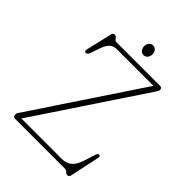

<svg xmlns="http://www.w3.org/2000/svg" viewBox="-243 -942 1068 1068"><g transform="rotate(45 291.0 -408.0)"><path d="M508 -660 86 -26H402.5Q435.5 -26 458.5 -42.2Q481.5 -58.5 497 -103.5L521.5 -178.5Q526.5 -191 536 -190Q546 -188.5 542.5 -172L505.5 2.5Q502.5 16.5 490 16.5Q480 16.5 472.8 8.2Q465.5 0 457.5 0H65Q46 0 46 -16.5Q46 -26.5 50 -32.8Q54 -39 58 -44.5L477 -674H186.5Q142 -674 121.5 -617.5L100 -555.5Q93 -535 79 -537Q68 -539 72.5 -558.5L108 -709.5Q111.5 -723.5 123.5 -723.5Q135 -723.5 142 -711.8Q149 -700 159.5 -700H500Q519 -700 519 -686Q519 -679 516.2 -673.8Q513.5 -668.5 508 -660ZM317 -755.5Q302.5 -755.5 293.5 -767Q284.5 -778.5 284.5 -794Q284.5 -809.5 293.5 -820.8Q302.5 -832 317 -832Q331.5 -832 340.5 -820.8Q349.5 -809.5 349.5 -794Q349.5 -778 340.5 -766.8Q331.5 -755.5 317 -755.5Z"/></g></svg>

Font: Fraunces 72pt SuperSoft Thin
Style: Regular
Weight: 100
Version: Version 1.000;[b76b70a41]